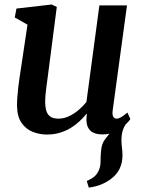

<svg xmlns="http://www.w3.org/2000/svg" viewBox="-20 -587 638 852"><path d="M374 245.5 365 216Q387.5 206.5 400 195.2Q412.5 184 419 167.5Q426.5 150.5 426.2 128.5Q426 106.5 428.5 83Q430.5 50 447.5 29.2Q464.5 8.5 477 -8.5L548 -49Q531.5 -29.5 525 -8.8Q518.5 12 519 37.5Q519 51 521.2 68.8Q523.5 86.5 523.5 103Q523.5 134.5 511.2 160.8Q499 187 472.5 207Q452.5 222 428.5 231.8Q404.5 241.5 374 245.5ZM188 10Q155.5 10 125.5 -1.8Q95.5 -13.5 75.8 -41.5Q56 -69.5 55.5 -118.5Q55.5 -136 57 -156.8Q58.5 -177.5 61.2 -200.8Q64 -224 67.5 -247.8Q71 -271.5 74.5 -293.5L102 -477.5L45.5 -509.5L53 -549L209.5 -567L232 -556L197.5 -289.5Q195 -268 192 -247Q189 -226 186.5 -206.2Q184 -186.5 182.2 -169Q180.5 -151.5 180.5 -137Q180.5 -107.5 187.2 -90.8Q194 -74 207.2 -67.2Q220.5 -60.5 239.5 -60.5Q263 -60.5 286 -71.2Q309 -82 329 -99Q349 -116 363.5 -134.5L421 -563H543.5L480 -97Q477.5 -78 482.5 -69.2Q487.5 -60.5 497 -60.5Q506.5 -60.5 516.8 -66.5Q527 -72.5 545.5 -87.5L558.5 -58.5Q554 -51 537.5 -34.5Q521 -18 494.5 -4.2Q468 9.5 434.5 9.5Q399.5 9.5 382.2 -6.2Q365 -22 364 -48.5Q363.5 -51 363.5 -54.5Q363.5 -58 363.8 -62.5Q364 -67 364.5 -71.8Q365 -76.5 365.5 -81L364 -82Q350 -65 332.8 -48.8Q315.5 -32.5 293.8 -19.2Q272 -6 245.8 2Q219.5 10 188 10Z"/></svg>

Font: Merriweather SemiBold
Style: Italic
Weight: 600
Italic angle: -7.8°
Version: Version 2.101